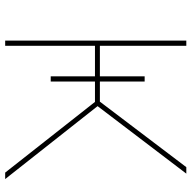

<svg xmlns="http://www.w3.org/2000/svg" viewBox="-19 -721 740 742"><g transform="rotate(90 351.0 -350.0)"><path d="M647 0 366 -357 384 -365 672 0ZM137 0V-700H157V0ZM149 -347V-366H388V-347ZM275 -176V-539H295V-176ZM384 -349 366 -357 626 -700H651Z"/></g></svg>

Font: Montserrat Alternates Thin
Style: Regular
Weight: 100
Designer: Julieta Ulanovsky
Foundry: Julieta Ulanovsky
Version: Version 9.000